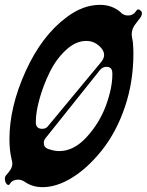

<svg xmlns="http://www.w3.org/2000/svg" viewBox="-67 -769 606 793"><path d="M-25 -12H-24Q-29 -5 -31 -5Q-38 -5 -42.5 -13Q-47 -21 -47 -30Q-47 -40 -41 -46L-31 -58L-32 -57Q-16 -75 -16 -93Q-16 -99 -19 -111Q-28 -147 -28 -194Q-28 -327 38.5 -474Q105 -621 207 -697Q275 -749 346 -749Q397 -749 433 -717H432Q444 -705 462 -705Q481 -705 493 -720Q493 -723 495 -723Q499 -730 504 -730Q508 -730 510 -728Q519 -722 519 -716V-713Q519 -707 515 -700L516 -701L492 -669Q477 -650 477 -627V-623L478 -619V-617L482 -594Q484 -566 484 -549Q484 -430 448.5 -326Q413 -222 352 -146Q294 -74 230.5 -35Q167 4 109 4Q66 4 34 -19Q21 -27 8 -27Q-14 -27 -25 -12ZM81 -267V-264Q81 -237 107 -237H108Q124 -237 133 -250L132 -249L351 -513Q363 -528 363 -542Q363 -554 354 -567Q328 -600 289 -600Q246 -600 205.5 -562.5Q165 -525 138.5 -471Q112 -417 96.5 -361.5Q81 -306 81 -267ZM397 -461V-466Q397 -493 373 -493Q357 -493 346 -480Q198 -294 124 -202L125 -203Q114 -192 114 -180V-178Q114 -156 142 -151H141Q160 -145 178 -145Q238 -145 291 -203Q344 -261 370.5 -333Q397 -405 397 -461Z"/></svg>

Font: Bangerz Fix
Style: Regular
Weight: 400
Designer: vernon adams
Foundry: Vernon Adams
Version: Version 2.10;December 28, 2023;FontCreator 13.0.0.2683 64-bi